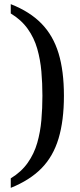

<svg xmlns="http://www.w3.org/2000/svg" viewBox="-20 -780 386 928"><path d="M32 82Q83 51 114 7Q145 -37 160 -89.5Q175 -142 180 -199.5Q185 -257 185 -317Q185 -377 180 -434.5Q175 -492 160 -544.5Q145 -597 114 -640.5Q83 -684 32 -715V-760Q124 -724 180.5 -666Q237 -608 263 -522.5Q289 -437 289 -317Q289 -197 263 -110.5Q237 -24 180.5 33.5Q124 91 32 128Z"/></svg>

Font: Noto Serif Armenian
Style: Regular
Weight: 400
Designer: Monotype Design Team
Foundry: Monotype Imaging Inc.
Version: Version 2.007